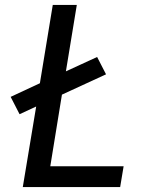

<svg xmlns="http://www.w3.org/2000/svg" viewBox="-20 -755 640 775"><path d="M72 0 126 -325 59 -294 23 -364 141 -419 193 -735H290L246 -467L372 -525L408 -455L230 -373L183 -84H479L465 0Z"/></svg>

Font: Iosevka Aile Medium Oblique
Style: Regular
Weight: 500
Italic angle: -9°
Designer: Belleve Invis
Foundry: Belleve Invis
Version: Version 31.1.0; ttfautohint (v1.8.4)